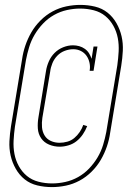

<svg xmlns="http://www.w3.org/2000/svg" viewBox="-20 -732 540 784"><path d="M224 -133Q201 -133 180.5 -141.5Q160 -150 148 -167.5Q136 -185 134.5 -207.5Q133 -230 137 -253L168 -443Q171 -462 179.5 -481.5Q188 -501 203 -516Q218 -531 238 -539Q258 -547 278 -547Q291 -547 303.5 -543.5Q316 -540 326.5 -532.5Q337 -525 343.5 -514.5Q350 -504 354 -492L362 -542H378L362 -443H346Q349 -459 345.5 -475.5Q342 -492 333 -504.5Q324 -517 310 -524Q296 -531 279 -531Q262 -531 244.5 -524.5Q227 -518 214 -504.5Q201 -491 194 -474Q187 -457 185 -440L153 -251Q150 -231 151.5 -212.5Q153 -194 162 -179Q171 -164 187.5 -156.5Q204 -149 223 -149Q239 -149 255 -153.5Q271 -158 283.5 -168.5Q296 -179 305.5 -193Q315 -207 320 -222L336 -217Q329 -199 318 -183Q307 -167 292.5 -155.5Q278 -144 259.5 -138.5Q241 -133 224 -133ZM192 32Q161 32 132 25Q103 18 81 0.5Q59 -17 44.5 -42.5Q30 -68 23.5 -96.5Q17 -125 18.5 -155.5Q20 -186 25 -217L70 -489Q74 -518 83.5 -546Q93 -574 108 -600Q123 -626 145.5 -648.5Q168 -671 195 -685.5Q222 -700 251 -706Q280 -712 308 -712Q339 -712 368 -705Q397 -698 419 -680.5Q441 -663 455.5 -637.5Q470 -612 476.5 -583.5Q483 -555 481.5 -524.5Q480 -494 475 -463L430 -191Q426 -162 416.5 -134Q407 -106 392 -80Q377 -54 354.5 -31.5Q332 -9 305 5.5Q278 20 249 26Q220 32 192 32ZM193 17Q219 17 246.5 11Q274 5 299 -9Q324 -23 344 -44Q364 -65 378.5 -89.5Q393 -114 401 -140.5Q409 -167 414 -193L459 -465Q463 -494 464.5 -522Q466 -550 461 -576.5Q456 -603 443 -626.5Q430 -650 410 -666.5Q390 -683 363 -690Q336 -697 307 -697Q281 -697 253.5 -691Q226 -685 201 -671Q176 -657 156 -636Q136 -615 121.5 -590.5Q107 -566 99 -539.5Q91 -513 86 -487L41 -215Q37 -186 35.5 -158Q34 -130 39 -103.5Q44 -77 57 -53.5Q70 -30 90 -13.5Q110 3 137 10Q164 17 193 17Z"/></svg>

Font: Iosevka Curly Slab Thin
Style: Italic
Weight: 100
Italic angle: -9°
Monospace: yes
Designer: Belleve Invis
Foundry: Belleve Invis
Version: Version 22.1.2; ttfautohint (v1.8.4)